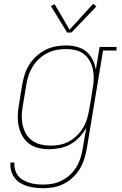

<svg xmlns="http://www.w3.org/2000/svg" viewBox="-20 -777 640 1010"><path d="M209 213Q187 213 165.5 210.5Q144 208 123.5 202Q103 196 85.5 185Q68 174 56 157.5Q44 141 38.5 120Q33 99 35 78H56Q54 96 59 114.5Q64 133 75 147Q86 161 101.5 170Q117 179 134.5 184.5Q152 190 171 192Q190 194 209 194Q234 194 258.5 189Q283 184 306.5 172Q330 160 349.5 141.5Q369 123 382.5 100.5Q396 78 403.5 54Q411 30 415 5L434 -105Q419 -78 398 -55.5Q377 -33 351 -18.5Q325 -4 296 2Q267 8 239 8Q210 8 182.5 1.5Q155 -5 133.5 -21Q112 -37 98.5 -60.5Q85 -84 79 -110.5Q73 -137 73.5 -166Q74 -195 79 -223L97 -333Q102 -360 110.5 -387Q119 -414 134.5 -438Q150 -462 172 -482Q194 -502 220 -515Q246 -528 273 -533Q300 -538 328 -538Q357 -538 385 -530.5Q413 -523 434 -505.5Q455 -488 467.5 -463Q480 -438 484 -410L504 -530H593V-511H522L436 8Q431 35 422.5 61.5Q414 88 399 112.5Q384 137 362.5 157Q341 177 315.5 190Q290 203 263 208Q236 213 209 213ZM245 -11Q269 -11 294 -15.5Q319 -20 342 -32.5Q365 -45 384 -63.5Q403 -82 416.5 -104Q430 -126 437.5 -150.5Q445 -175 449 -199Q454 -226 458.5 -253.5Q463 -281 467 -309Q472 -334 473 -360Q474 -386 469 -410Q464 -434 452.5 -455.5Q441 -477 422 -492Q403 -507 378.5 -513Q354 -519 328 -519Q303 -519 278 -514.5Q253 -510 229.5 -498Q206 -486 186 -467.5Q166 -449 152 -426.5Q138 -404 130 -379.5Q122 -355 118 -330L100 -220Q95 -194 94.5 -168Q94 -142 99.5 -118Q105 -94 117.5 -72.5Q130 -51 150 -37Q170 -23 194.5 -17Q219 -11 245 -11ZM333 -606 248 -745 267 -755 346 -621 470 -757 487 -743 356 -606Z"/></svg>

Font: Iosevka Slab Thin Extended
Style: Italic
Weight: 100
Width: 7
Italic angle: -9°
Monospace: yes
Designer: Belleve Invis
Foundry: Belleve Invis
Version: Version 11.1.0; ttfautohint (v1.8.3)